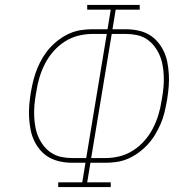

<svg xmlns="http://www.w3.org/2000/svg" viewBox="-20 -755 790 775"><path d="M215 0V-19H312L325 -98H272Q247 -98 223 -103Q199 -108 178.5 -119.5Q158 -131 143 -148.5Q128 -166 118 -187Q108 -208 103.5 -231.5Q99 -255 97.5 -279.5Q96 -304 98 -329Q100 -354 104 -379L106 -390Q110 -413 116 -435.5Q122 -458 131 -480Q140 -502 153 -523.5Q166 -545 182.5 -563Q199 -581 219.5 -596Q240 -611 262 -620.5Q284 -630 307 -633.5Q330 -637 353 -637H414L427 -716H332V-735H544V-716H447L434 -637H487Q512 -637 536.5 -632Q561 -627 581 -615.5Q601 -604 616 -586.5Q631 -569 641 -548Q651 -527 655.5 -503.5Q660 -480 661.5 -455.5Q663 -431 661 -406Q659 -381 655 -356L653 -345Q649 -322 643.5 -299.5Q638 -277 628.5 -255Q619 -233 606 -211.5Q593 -190 576.5 -172Q560 -154 539.5 -139Q519 -124 497 -114.5Q475 -105 452 -101.5Q429 -98 406 -98H345L332 -19H427V0ZM271 -117H328L411 -618H353Q325 -618 296.5 -611Q268 -604 242 -587.5Q216 -571 195.5 -547.5Q175 -524 161.5 -497.5Q148 -471 139.5 -443Q131 -415 127 -387L125 -376Q121 -353 119 -330.5Q117 -308 118 -285.5Q119 -263 123 -241.5Q127 -220 135.5 -201Q144 -182 157 -165.5Q170 -149 188 -137.5Q206 -126 227.5 -121.5Q249 -117 271 -117ZM348 -117H406Q434 -117 462.5 -124Q491 -131 517 -147.5Q543 -164 563.5 -187.5Q584 -211 597.5 -237.5Q611 -264 619.5 -292Q628 -320 632 -348L634 -359Q638 -382 640 -404.5Q642 -427 641 -449.5Q640 -472 636 -493.5Q632 -515 623.5 -534Q615 -553 602 -569.5Q589 -586 571.5 -597.5Q554 -609 532 -613.5Q510 -618 488 -618H431Z"/></svg>

Font: Iosevka Etoile Thin
Style: Italic
Weight: 100
Italic angle: -9°
Designer: Belleve Invis
Foundry: Belleve Invis
Version: Version 22.1.2; ttfautohint (v1.8.4)